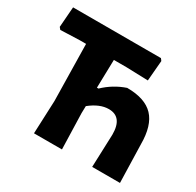

<svg xmlns="http://www.w3.org/2000/svg" viewBox="-142 -804 982 963"><g transform="rotate(30 349.5 -322.5)"><path d="M165 0 173 -191 167 -519H131L20 -515L10 -527L19 -645H528L537 -633L527 -515L400 -519H328L324 -356H333Q386 -407 456 -431Q560 -431 608.5 -380Q657 -329 657 -220L663 0H502L509 -191Q509 -293 430 -293Q378 -293 322 -248L321 -207L327 0Z"/></g></svg>

Font: Alegreya Sans ExtraBold
Style: Regular
Weight: 800
Designer: Juan Pablo del Peral
Foundry: Huerta Tipografica
Version: Version 2.007